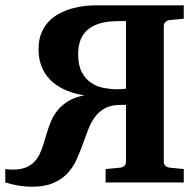

<svg xmlns="http://www.w3.org/2000/svg" viewBox="-20 -691 744 727"><path d="M379.9 0V-50.8L435.1 -56.2Q443.8 -57.1 450.4 -62.7Q457 -68.4 457 -78.1V-293.9H437Q400.9 -293.9 377.4 -281Q354 -268.1 338.6 -246.8Q323.2 -225.6 313 -198.2Q302.7 -170.9 292.5 -142.3Q282.2 -113.8 269.5 -85.9Q256.8 -58.1 236.8 -36.1Q215.3 -12.7 182.4 1.7Q149.4 16.1 99.1 16.1Q80.6 16.1 56.2 12.7Q31.7 9.3 0 0V-50.8Q28.3 -47.4 49.3 -50Q70.3 -52.7 85.4 -60.3Q100.6 -67.9 111.1 -79.3Q121.6 -90.8 128.9 -105Q138.2 -123.5 144.8 -145.5Q151.4 -167.5 158.2 -190.2Q165 -212.9 174.6 -234.9Q184.1 -256.8 200 -275.6Q215.8 -294.4 239.7 -308.8Q263.7 -323.2 299.8 -330.1Q286.1 -332 268.1 -336.4Q250 -340.8 230.7 -348.9Q211.4 -356.9 192.6 -369.9Q173.8 -382.8 158.9 -401.6Q144 -420.4 135 -445.8Q126 -471.2 126 -504.9Q126 -540.5 137 -566.7Q147.9 -592.8 166 -611.1Q184.1 -629.4 207.3 -641.1Q230.5 -652.8 254.6 -659.4Q278.8 -666 302.2 -668.5Q325.7 -670.9 344.2 -670.9H675.8V-620.1L623 -615.2Q614.7 -614.3 607.4 -608.4Q600.1 -602.5 600.1 -592.8V-78.1Q600.1 -68.4 606.9 -62.7Q613.8 -57.1 623 -56.2L675.8 -50.8V0ZM457 -610.8Q450.2 -611.3 444.3 -611.3H434.6Q429.2 -611.3 424.8 -610.8Q352.1 -610.8 314 -580.1Q275.9 -549.3 275.9 -485.8Q275.9 -443.4 290 -417.2Q304.2 -391.1 326.2 -376.7Q348.1 -362.3 374.3 -357.7Q400.4 -353 423.8 -353Q427.7 -353 436 -353.5Q444.3 -354 457 -355Z"/></svg>

Font: Charis SIL
Style: Bold
Weight: 700
Foundry: SIL International
Version: Version 4.112